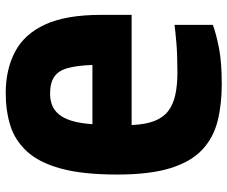

<svg xmlns="http://www.w3.org/2000/svg" viewBox="-82 -707 795 671"><g transform="rotate(90 315.5 -371.5)"><path d="M305 6Q223 6 161 -26.5Q99 -59 65.5 -132Q32 -205 32 -326V-434H417Q415 -482 403 -513Q391 -544 368.5 -561.5Q346 -579 312 -586.5Q278 -594 234 -594Q171 -594 131 -590.5Q91 -587 67 -584V-718Q100 -730 149 -739.5Q198 -749 275 -749Q345 -749 403 -734.5Q461 -720 503 -681Q545 -642 567.5 -570Q590 -498 590 -384Q590 -263 569 -186.5Q548 -110 509 -68Q470 -26 418.5 -10Q367 6 305 6ZM307 -149Q328 -149 346 -155.5Q364 -162 378.5 -178.5Q393 -195 402 -224Q411 -253 414 -297H207Q209 -243 218 -210.5Q227 -178 248.5 -163.5Q270 -149 307 -149Z"/></g></svg>

Font: Exo Thin ExtraBold
Style: Regular
Weight: 800
Version: Version 2.000